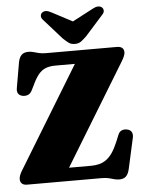

<svg xmlns="http://www.w3.org/2000/svg" viewBox="-61 -976 785 1039"><g transform="rotate(-5 331.0 -456.0)"><path d="M613.5 -620.5 250.5 -25 132.5 -71.5H399Q422 -71.5 442.2 -76.5Q462.5 -81.5 480.8 -94.2Q499 -107 515 -130.2Q531 -153.5 546 -189.5L560.5 -225Q567.5 -242.5 580.8 -248Q594 -253.5 610 -250Q627.5 -246.5 634.2 -234Q641 -221.5 637 -203L600 -36Q594 -9.5 581.2 3Q568.5 15.5 544 15.5Q531 15.5 518 11.8Q505 8 488.8 4Q472.5 0 449.5 0H44.5Q26 0 16.8 -9Q7.5 -18 7.5 -33.5Q7.5 -42.5 11.8 -54Q16 -65.5 25 -80L390.5 -679.5L414 -628.5H253.5Q223 -628.5 201 -620Q179 -611.5 161.5 -590.5Q144 -569.5 126.5 -531L113.5 -505Q104.5 -488 91.5 -483.2Q78.5 -478.5 65 -480.5Q48 -483 39.8 -494.2Q31.5 -505.5 35 -525.5L59 -664Q64.5 -691 77.5 -703.2Q90.5 -715.5 115 -715.5Q128 -715.5 141 -711.8Q154 -708 170.5 -704Q187 -700 209.5 -700H594Q612.5 -700 622.2 -691.8Q632 -683.5 632 -667.5Q632 -659 627.2 -647.2Q622.5 -635.5 613.5 -620.5ZM417 -833 256.5 -917.5Q225 -935 206.5 -920Q199.5 -914 198.5 -902.8Q197.5 -891.5 210 -879L305.5 -771.5Q322 -756 335.2 -746Q348.5 -736 369 -736Q389.5 -736 403 -746Q416.5 -756 432.5 -771.5L528.5 -879Q541 -891.5 540 -902.8Q539 -914 532 -920Q513 -935 481.5 -917.5L321 -833Z"/></g></svg>

Font: Fraunces
Style: Regular
Weight: 900
Version: Version 1.000;[b76b70a41]